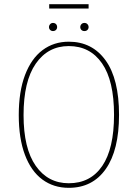

<svg xmlns="http://www.w3.org/2000/svg" viewBox="-20 -891 660 921"><path d="M551 -340Q551 -171 487.5 -80.5Q424 10 310 10Q237 10 183 -30Q129 -70 99.5 -148.5Q70 -227 70 -339Q70 -452 100 -531Q130 -610 184 -650.5Q238 -691 310 -691Q422 -691 486.5 -601.5Q551 -512 551 -340ZM93 -339Q93 -179 151.5 -95.5Q210 -12 310 -12Q414 -12 470.5 -95Q527 -178 527 -340Q527 -504 469.5 -587Q412 -670 310 -670Q210 -670 151.5 -585.5Q93 -501 93 -339ZM254 -761Q254 -753 248.5 -747.5Q243 -742 234 -742Q226 -742 220.5 -747.5Q215 -753 215 -761Q215 -769 220.5 -775Q226 -781 234 -781Q243 -781 248.5 -775.5Q254 -770 254 -761ZM405 -761Q405 -753 399.5 -747.5Q394 -742 385 -742Q376 -742 370.5 -747.5Q365 -753 365 -761Q365 -769 370.5 -775Q376 -781 385 -781Q394 -781 399.5 -775Q405 -769 405 -761ZM405 -850H216V-871H405Z"/></svg>

Font: Fira Sans Condensed Thin
Style: Regular
Weight: 250
Width: 3
Designer: Carrois Corporate & Edenspiekermann AG
Foundry: Carrois Corporate GbR & Edenspiekermann AG
Version: Version 4.203